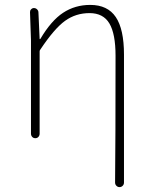

<svg xmlns="http://www.w3.org/2000/svg" viewBox="-20 -558 616 778"><path d="M482.4 181.6Q482.4 189.5 477.1 194.8Q471.7 200.2 464.4 200.2Q457 200.2 451.7 194.8Q446.3 189.5 446.3 181.6Q448.2 10.7 448.2 -332Q448.2 -420.9 423.3 -462.9Q398.4 -504.9 342.8 -504.9Q287.1 -504.9 243.7 -473.6Q200.2 -442.4 143.6 -357.4Q140.6 -354.5 140.6 -349.6V-16.6Q140.6 -8.8 135.7 -3.4Q130.9 2 123 2Q115.2 2 110.4 -3.4Q105.5 -8.8 105.5 -16.6V-394.5L101.6 -508.8Q101.6 -515.6 105.5 -519.5Q110.4 -525.4 117.2 -525.4Q125 -525.4 130.4 -520Q135.7 -514.6 135.7 -507.8L140.6 -400.4Q140.6 -399.4 141.6 -399.4Q142.6 -399.4 143.6 -400.4Q187.5 -474.6 235.8 -506.3Q284.2 -538.1 345.7 -538.1Q416 -538.1 449.2 -488.8Q482.4 -439.5 482.4 -336.9Z"/></svg>

Font: Gen Jyuu Gothic ExtraLight
Style: Regular
Weight: 100
Designer: [Source Han Sans]
Ryoko NISHIZUKA  (kana & ideographs); Paul D. Hunt (Latin, Greek & Cyrillic); Wenlong ZHANG  (bopomofo
Version: Version 1.002.20150607